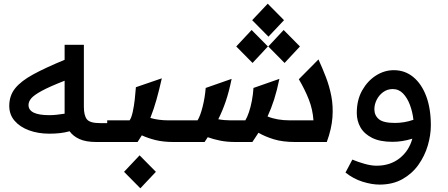

<svg xmlns="http://www.w3.org/2000/svg" viewBox="-20 -767 2417 1037"><path d="M246 -45Q186 -45 137 -63Q88 -81 59 -114.5Q30 -148 30 -195Q30 -250 61.5 -289.5Q93 -329 159 -365Q225 -401 329 -444V-525H433V-190Q433 -144 449 -123Q465 -102 521 -102H559V0H501Q444 0 409 -16Q374 -32 356 -58Q330 -51 304 -48Q278 -45 246 -45ZM134 -200Q134 -145 246 -145Q264 -145 284.5 -147Q305 -149 329 -153Q329 -159 329 -164V-331Q247 -299 205 -276Q163 -253 148.5 -235.5Q134 -218 134 -200Z M559 0V-117H680Q690 -131 697 -163Q704 -195 708 -231.5Q712 -268 714 -296L854 -344Q840 -282 825.5 -230Q811 -178 792 -130Q836 -117 890 -117H925V0H919Q862 0 820 -10.5Q778 -21 746 -36Q735 -18 723 0ZM738 250 650 161 734 72 822 161Z M925 0V-117H1047Q1062 -141 1074.5 -191Q1087 -241 1091 -292L1231 -341Q1217 -272 1199.5 -220.5Q1182 -169 1159 -123Q1190 -117 1225 -117H1305Q1315 -133 1324.5 -161Q1334 -189 1340.5 -223.5Q1347 -258 1349 -292L1489 -341Q1476 -278 1460.5 -229.5Q1445 -181 1425 -138Q1476 -117 1546 -117H1673Q1669 -176 1648 -229.5Q1627 -283 1594 -339L1700 -446Q1721 -400 1740 -351Q1759 -302 1769.5 -248Q1780 -194 1775.5 -132.5Q1771 -71 1745 0H1575Q1506 0 1458 -15Q1410 -30 1376 -50Q1368 -38 1360 -25.5Q1352 -13 1343 0H1253Q1206 0 1169 -7.5Q1132 -15 1102 -26Q1095 -14 1085 0ZM1430 -569 1342 -658 1426 -747 1514 -658ZM1344 -427 1256 -516 1339 -605 1427 -516ZM1517 -427 1429 -516 1512 -605 1600 -516Z M2107 -388Q2167 -388 2212 -351Q2257 -314 2282 -247.5Q2307 -181 2307 -90Q2307 -37 2290.5 19Q2274 75 2240 123Q2206 171 2153.5 200.5Q2101 230 2030 230Q1988 230 1938.5 214.5Q1889 199 1846 165L1883 95Q1914 108 1949.5 118Q1985 128 2014 128Q2087 128 2138 88Q2189 48 2207 -18Q2153 -1 2100 -1Q2032 -1 1989.5 -22.5Q1947 -44 1927 -79Q1907 -114 1907 -157Q1907 -227 1936 -278.5Q1965 -330 2010.5 -359Q2056 -388 2107 -388ZM2002 -177Q2002 -144 2026 -123.5Q2050 -103 2113 -103Q2137 -103 2162 -107Q2187 -111 2213 -120Q2208 -163 2194 -200.5Q2180 -238 2157 -262Q2134 -286 2101 -286Q2072 -286 2049.5 -269.5Q2027 -253 2014.5 -228Q2002 -203 2002 -177Z"/></svg>

Font: Lexend SemiBold
Style: Regular
Weight: 600
Designer: Bonnie Shaver-Troup, Thomas Jockin
Foundry: Lexend
Version: Version 1.005; ttfautohint (v1.8.3)